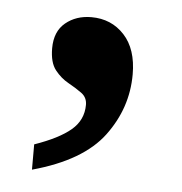

<svg xmlns="http://www.w3.org/2000/svg" viewBox="-34 -176 345 363"><g transform="rotate(5 138.5 5.5)"><path d="M39 106Q85 90 107.5 71Q130 52 130 23Q130 9 119 1Q108 -7 93.5 -15Q79 -23 68 -37Q57 -51 57 -78Q57 -110 77 -126.5Q97 -143 126 -143Q164 -143 188.5 -116.5Q213 -90 213 -42Q213 22 173.5 75Q134 128 39 154Z"/></g></svg>

Font: Noto Serif Thai SemiBold
Style: Regular
Weight: 600
Designer: Monotype Design Team
Foundry: Monotype Imaging Inc.
Version: Version 2.001; ttfautohint (v1.8.4.7-5d5b)